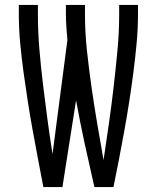

<svg xmlns="http://www.w3.org/2000/svg" viewBox="-20 -755 634 775"><path d="M155 0Q144 -58 133 -115.5Q122 -173 111.5 -231Q101 -289 92 -347Q83 -405 75 -463.5Q67 -522 61.5 -580.5Q56 -639 56 -698V-735H133V-698Q133 -627 139 -556Q145 -485 153.5 -414.5Q162 -344 171.5 -273.5Q181 -203 192 -133L252 -593Q250 -619 248 -645.5Q246 -672 246 -698V-735H323V-698Q323 -624 331 -550Q339 -476 349.5 -402.5Q360 -329 372.5 -255.5Q385 -182 398 -109Q409 -183 419.5 -256Q430 -329 438.5 -402.5Q447 -476 454 -550Q461 -624 461 -698V-735H537V-698Q537 -639 531.5 -580.5Q526 -522 518.5 -463.5Q511 -405 502 -347Q493 -289 482.5 -231Q472 -173 461 -115.5Q450 -58 438 0H361Q341 -87 322 -174.5Q303 -262 287 -350L232 0Z"/></svg>

Font: Iosevka QP
Style: Regular
Weight: 400
Designer: Belleve Invis
Foundry: Belleve Invis
Version: Version 20.0.0; ttfautohint (v1.8.4)